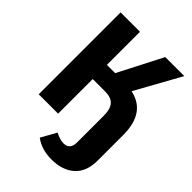

<svg xmlns="http://www.w3.org/2000/svg" viewBox="-260 -810 1149 1149"><g transform="rotate(45 315.0 -235.5)"><path d="M445 -406Q595 -374 595 -186V31Q595 125 541 173.5Q487 222 394 222Q310 222 253 179L307 82Q347 103 377 103Q431 103 431 42V-185Q431 -241 408 -267Q385 -293 334 -293H229V0H65V-693H229V-413H299L443 -693H604Z"/></g></svg>

Font: FiraGO
Style: Bold
Weight: 700
Designer: bBox Type
Foundry: bBox Type GmbH
Version: Version 1.001;PS 001.001;hotconv 1.0.88;makeotf.lib2.5.64775